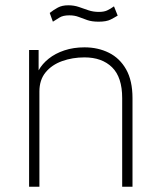

<svg xmlns="http://www.w3.org/2000/svg" viewBox="-20 -706 601 726"><path d="M90 0V-517H126V-440Q139.5 -464.5 164.2 -484.2Q189 -504 223.5 -515.5Q258 -527 299.5 -527Q350.5 -527 391.8 -506.5Q433 -486 457 -443.5Q481 -401 481 -335V0H442V-335Q442 -414 403.8 -451.5Q365.5 -489 299.5 -489Q254 -489 215 -475Q176 -461 152.5 -432.5Q129 -404 129 -360V0ZM425 -647Q414.5 -640.5 398.5 -632.2Q382.5 -624 353 -624Q327.5 -624 310.2 -630Q293 -636 277.5 -642Q262 -648 242 -648Q218 -648 204.8 -639.5Q191.5 -631 180 -624L168 -657Q183 -669 199 -677.5Q215 -686 238 -686Q259.5 -686 277.8 -679.8Q296 -673.5 314.2 -667.2Q332.5 -661 354 -661Q373 -661 385 -666.5Q397 -672 411 -682Z"/></svg>

Font: Public Sans Thin
Style: Regular
Weight: 100
Designer: The Public Sans project authors (U.S. Web Design System). Libre Franklin designed by Pablo Impallari and Rodrigo Fuenzal
Version: Version 1.008